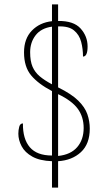

<svg xmlns="http://www.w3.org/2000/svg" viewBox="-20 -780 505 879"><path d="M218 -42Q162 -44 128 -63Q94 -82 79 -110.5Q64 -139 64 -168Q64 -184 68 -199.5Q72 -215 85 -215Q84 -144 116.5 -106Q149 -68 218 -68V-363Q155 -396 122.5 -435Q90 -474 90 -540Q90 -603 126 -640Q162 -677 218 -683V-760H246V-684Q317 -685 349 -649.5Q381 -614 381 -567Q381 -521 360 -521Q360 -556 351.5 -588.5Q343 -621 318.5 -641Q294 -661 246 -659V-380Q307 -350 338 -319.5Q369 -289 380 -257Q391 -225 391 -191Q391 -121 350.5 -83.5Q310 -46 246 -42V79H218ZM218 -658Q168 -651 143 -618.5Q118 -586 118 -541Q118 -500 129 -474.5Q140 -449 162 -430.5Q184 -412 218 -394ZM246 -66Q304 -72 333.5 -106.5Q363 -141 363 -194Q363 -245 336 -282Q309 -319 246 -349Z"/></svg>

Font: Noto Serif Ethiopic Condensed Thin
Style: Regular
Weight: 100
Width: 3
Designer: Monotype Design Team
Foundry: Monotype Imaging Inc.
Version: Version 2.102; ttfautohint (v1.8.4.7-5d5b)